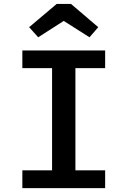

<svg xmlns="http://www.w3.org/2000/svg" viewBox="-20 -967 655 987"><path d="M94.9 -707.7H520.5V-616.9H367.7V-91.3H520.5V0H94.9V-91.3H247.7V-616.9H94.9ZM271.3 -946.7H345.1L485.1 -827.2L440 -775.4L307.7 -859.5L176.4 -775.4L129.7 -827.2Z"/></svg>

Font: Fira Code Fixed Medium
Style: Regular
Weight: 500
Monospace: yes
Designer: Carrois Corporate, Edenspiekermann AG, Nikita Prokopov
Foundry: Carrois Corporate, Edenspiekermann AG, Nikita Prokopov
Version: Version 5.002